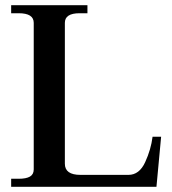

<svg xmlns="http://www.w3.org/2000/svg" viewBox="-20 -720 661 740"><path d="M23 -31H52Q81 -31 95.5 -39.5Q110 -48 110 -67V-632Q110 -669 52 -669H23V-700H317V-669H287Q230 -669 230 -632V-89Q230 -46 290 -46H475Q517 -46 539.5 -95Q562 -144 568 -193H601L583 0H23Z"/></svg>

Font: Taviraj Medium
Style: Regular
Weight: 500
Designer: Katatrad Team
Foundry: CadsonDemak
Version: Version 1.001